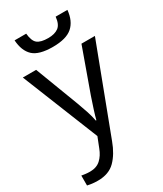

<svg xmlns="http://www.w3.org/2000/svg" viewBox="-243 -846 995 1174"><g transform="rotate(-30 255.0 -259.0)"><path d="M444 -758Q437 -683 393.5 -644.5Q350 -606 255 -606Q157 -606 116.5 -644Q76 -682 71 -758H153Q158 -704 181.5 -685.5Q205 -667 257 -667Q303 -667 329.5 -686.5Q356 -706 361 -758ZM1 -536H95L211 -231Q226 -191 238 -154.5Q250 -118 256 -85H260Q266 -110 279 -150.5Q292 -191 306 -232L415 -536H510L279 74Q251 150 206.5 195Q162 240 84 240Q60 240 42 237.5Q24 235 11 232V162Q22 164 37.5 166Q53 168 70 168Q116 168 144.5 142Q173 116 189 73L217 2Z"/></g></svg>

Font: TSCustom
Style: Regular
Weight: 400
Designer: Monotype Design Team
Foundry: Monotype Imaging Inc.
Version: Version 2.004; ttfautohint (v1.8.3) -l 8 -r 50 -G 200 -x 14 